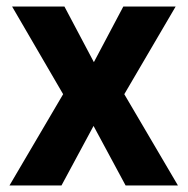

<svg xmlns="http://www.w3.org/2000/svg" viewBox="-20 -567 574 587"><path d="M173 -279 9 0H168L266 -182L364 0H524L360 -279L517 -547H357L267 -377L177 -547H17Z"/></svg>

Font: Noto Sans Georgian SemiCondensed Bold
Style: Regular
Weight: 700
Width: 4
Designer: Monotype Design Team, Akaki Razmadze
Foundry: Google LLC
Version: Version 2.005